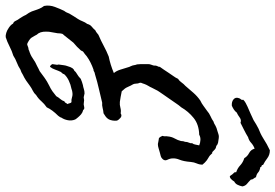

<svg xmlns="http://www.w3.org/2000/svg" viewBox="-210 -776 989 690"><g transform="rotate(90 285.0 -430.5)"><path d="M490.2 -698.2Q497.1 -689.5 506.3 -684.6Q515.6 -679.7 523.4 -671.9Q529.3 -665 531.2 -663.1Q531.2 -652.3 526.9 -642.6Q522.5 -632.8 521.5 -621.1Q519.5 -595.7 513.7 -581.5Q507.8 -567.4 508.8 -555.7Q508.8 -546.9 513.7 -537.1Q518.6 -527.3 510.7 -519.5Q505.9 -514.6 500.5 -513.2Q495.1 -511.7 487.3 -509.8Q479.5 -507.8 472.2 -505.4Q464.8 -502.9 457 -502.9Q452.1 -503.9 446.8 -504.9Q441.4 -505.9 435.5 -506.8Q432.6 -509.8 431.2 -512.2Q429.7 -514.6 427.7 -519.5Q429.7 -524.4 429.2 -528.8Q428.7 -533.2 429.7 -538.1Q430.7 -551.8 437 -563Q443.4 -574.2 446.3 -585.9Q446.3 -594.7 449.2 -600.6Q449.2 -608.4 452.1 -614.3Q455.1 -620.1 454.1 -626Q458 -630.9 459 -637.2Q460 -643.6 461.9 -651.4Q453.1 -655.3 442.4 -655.8Q431.6 -656.2 423.8 -651.4Q386.7 -650.4 363.3 -631.3Q339.8 -612.3 325.2 -586.9Q317.4 -578.1 310.1 -566.9Q302.7 -555.7 294.9 -544.9Q285.2 -530.3 279.3 -522.5Q273.4 -514.6 268.6 -506.8Q264.6 -501 261.7 -494.6Q258.8 -488.3 254.9 -481.4Q252 -474.6 248 -468.3Q244.1 -461.9 241.2 -454.1Q240.2 -451.2 239.3 -448.2Q238.3 -445.3 237.3 -443.4Q236.3 -440.4 237.3 -437Q238.3 -433.6 239.3 -431.6Q240.2 -426.8 240.2 -422.9Q240.2 -418.9 242.2 -414.1Q248 -404.3 250 -398.9Q252 -393.6 254.9 -388.7Q257.8 -383.8 261.2 -380.4Q264.6 -377 267.6 -373Q278.3 -371.1 287.6 -369.1Q296.9 -367.2 305.7 -366.2Q316.4 -365.2 326.7 -368.2Q336.9 -371.1 346.7 -369.1Q355.5 -375 363.3 -368.2Q371.1 -361.3 373 -355.5Q374 -348.6 372.6 -339.8Q371.1 -331.1 368.2 -326.2Q364.3 -319.3 357.9 -314.9Q351.6 -310.5 346.7 -307.6Q335.9 -306.6 327.1 -304.2Q318.4 -301.8 308.6 -302.7Q285.2 -296.9 259.3 -291Q233.4 -285.2 208 -277.3Q198.2 -275.4 196.3 -273.4Q194.3 -271.5 189.5 -271.5Q175.8 -266.6 164.1 -260.7Q152.3 -254.9 141.6 -247.1Q132.8 -239.3 127.9 -236.3Q123 -233.4 121.1 -226.6Q108.4 -211.9 92.8 -199.2L66.4 -166Q61.5 -161.1 61 -159.2Q60.5 -157.2 59.6 -152.3Q59.6 -142.6 57.1 -131.8Q54.7 -121.1 53.7 -112.3Q52.7 -100.6 53.7 -90.8Q54.7 -81.1 59.6 -73.2Q61.5 -71.3 64 -67.9Q66.4 -64.5 68.4 -59.6Q72.3 -52.7 75.2 -48.3Q78.1 -43.9 85.9 -39.1Q88.9 -37.1 92.8 -35.2Q96.7 -33.2 98.6 -33.2Q100.6 -33.2 104 -34.7Q107.4 -36.1 110.4 -37.1Q113.3 -38.1 116.2 -38.1Q119.1 -38.1 121.1 -40Q137.7 -44.9 149.9 -53.7Q162.1 -62.5 177.7 -69.3Q181.6 -71.3 186 -73.7Q190.4 -76.2 195.3 -78.1Q207 -86.9 219.2 -95.7Q231.4 -104.5 247.1 -112.3Q257.8 -117.2 267.6 -124Q277.3 -130.9 285.2 -137.7Q290 -146.5 295.4 -152.3Q300.8 -158.2 303.7 -167Q307.6 -168 309.1 -171.4Q310.5 -174.8 313.5 -177.7Q311.5 -181.6 310.5 -186Q309.6 -190.4 306.6 -192.4Q297.9 -191.4 289.1 -194.3Q280.3 -197.3 269.5 -195.3Q267.6 -195.3 264.6 -194.3Q261.7 -193.4 258.8 -192.4Q243.2 -189.5 229 -182.6Q214.8 -175.8 206.1 -166Q205.1 -161.1 202.6 -159.2Q200.2 -157.2 198.2 -154.3Q193.4 -144.5 189.9 -134.3Q186.5 -124 179.7 -115.2Q176.8 -115.2 173.8 -118.2Q170.9 -121.1 169.9 -124Q169.9 -126 170.9 -130.4Q171.9 -134.8 171.9 -137.7Q172.9 -140.6 171.9 -143.1Q170.9 -145.5 171.9 -150.4Q172.9 -156.2 173.8 -164.1Q174.8 -171.9 176.8 -176.8Q180.7 -190.4 184.6 -195.8Q188.5 -201.2 194.3 -203.1Q196.3 -206.1 199.7 -208.5Q203.1 -210.9 208 -213.9Q215.8 -218.8 217.8 -221.2Q219.7 -223.6 222.7 -225.6Q227.5 -227.5 233.9 -230Q240.2 -232.4 245.1 -233.4Q252 -234.4 259.3 -236.8Q266.6 -239.3 275.4 -239.3Q285.2 -237.3 289.1 -236.3Q293 -236.3 296.4 -237.3Q299.8 -238.3 303.7 -237.3Q306.6 -237.3 309.1 -236.8Q311.5 -236.3 314.5 -236.3Q320.3 -237.3 325.7 -238.3Q331.1 -239.3 335 -234.4Q343.8 -232.4 350.1 -227.1Q356.4 -221.7 361.3 -215.8Q363.3 -212.9 365.2 -210.9Q367.2 -209 369.1 -205.1Q374 -193.4 371.6 -179.7Q369.1 -166 362.3 -156.2Q361.3 -152.3 359.4 -149.9Q357.4 -147.5 355.5 -144.5Q334 -123 325.2 -103.5Q312.5 -94.7 303.2 -84Q293.9 -73.2 281.2 -65.4Q274.4 -57.6 265.1 -53.2Q255.9 -48.8 248 -43Q239.3 -36.1 229 -29.3Q218.8 -22.5 208 -17.6Q199.2 -11.7 189.5 -8.8Q177.7 -1 164.6 3.9Q151.4 8.8 139.6 16.6Q123 21.5 106 30.3Q88.9 39.1 73.2 43.9Q67.4 44.9 57.6 42Q49.8 40 39.1 32.7Q28.3 25.4 24.4 17.6Q17.6 15.6 14.2 7.8Q10.7 0 5.9 -5.9Q2.9 -10.7 -0.5 -16.1Q-3.9 -21.5 -6.8 -28.3Q-15.6 -40 -19.5 -49.8Q-24.4 -64.5 -25.9 -68.4Q-27.3 -72.3 -29.3 -77.1Q-31.2 -82 -33.7 -85.9Q-36.1 -89.8 -39.1 -93.8Q-43 -113.3 -35.6 -132.8Q-28.3 -152.3 -21.5 -166Q-17.6 -170.9 -15.6 -175.3Q-13.7 -179.7 -11.7 -184.6Q-6.8 -193.4 -2 -200.7Q2.9 -208 7.8 -215.8Q12.7 -223.6 16.1 -232.4Q19.5 -241.2 25.4 -249Q28.3 -259.8 35.2 -265.1Q42 -270.5 48.8 -278.3Q53.7 -280.3 57.1 -283.2Q60.5 -286.1 64.5 -289.1Q86.9 -298.8 105 -308.6Q123 -318.4 142.6 -326.2Q171.9 -332 202.1 -344.7Q194.3 -353.5 189.9 -367.7Q185.5 -381.8 180.7 -397.5Q179.7 -401.4 177.7 -404.8Q175.8 -408.2 174.8 -412.1Q172.9 -421.9 172.4 -423.8Q171.9 -425.8 170.9 -427.7Q169.9 -434.6 169.9 -441.9Q169.9 -449.2 169.9 -457Q169.9 -461.9 169.9 -467.8Q169.9 -473.6 171.9 -478.5Q175.8 -488.3 175.3 -491.2Q174.8 -494.1 175.8 -497.1Q176.8 -501 178.2 -502.9Q179.7 -504.9 179.7 -509.8Q184.6 -516.6 189.9 -524.4Q195.3 -532.2 200.2 -540Q207 -550.8 212.9 -558.6Q218.8 -566.4 222.7 -575.2Q230.5 -580.1 235.8 -587.9Q241.2 -595.7 248 -601.6Q260.7 -616.2 272.9 -630.4Q285.2 -644.5 300.8 -655.3Q311.5 -660.2 320.3 -667Q329.1 -673.8 337.9 -679.7Q346.7 -687.5 356.9 -691.9Q367.2 -696.3 377 -703.1Q381.8 -704.1 384.8 -706.1Q387.7 -708 391.6 -710Q398.4 -713.9 410.2 -716.8Q417 -718.8 422.4 -720.7Q427.7 -722.7 435.5 -721.7Q445.3 -720.7 452.1 -719.2Q459 -717.8 463.9 -712.9Q471.7 -711.9 476.6 -707.5Q481.4 -703.1 486.3 -698.2ZM558.6 -784.2Q543.9 -789.1 533.7 -798.8Q523.4 -808.6 507.8 -813.5Q502 -824.2 489.7 -830.6Q477.5 -836.9 473.6 -850.6Q460.9 -845.7 452.6 -837.9Q444.3 -830.1 432.6 -827.1Q419.9 -819.3 407.2 -813Q394.5 -806.6 380.9 -799.8Q371.1 -803.7 361.8 -796.9Q352.5 -790 343.8 -786.1Q339.8 -780.3 333 -775.9Q326.2 -771.5 319.3 -768.6Q304.7 -767.6 296.4 -774.9Q288.1 -782.2 292 -793Q293 -797.9 296.4 -801.3Q299.8 -804.7 297.9 -809.6Q303.7 -815.4 309.6 -818.4Q315.4 -821.3 323.2 -825.2Q334 -830.1 346.7 -835.4Q359.4 -840.8 371.1 -846.7Q378.9 -851.6 386.2 -856Q393.6 -860.4 401.4 -864.3Q409.2 -867.2 418.5 -871.6Q427.7 -876 435.5 -880.9Q458 -895.5 479.5 -905.3Q496.1 -905.3 508.3 -896Q520.5 -886.7 532.2 -880.9Q532.2 -876 536.1 -875.5Q540 -875 540 -871.1Q552.7 -869.1 559.1 -863.3Q565.4 -857.4 576.2 -855.5Q578.1 -850.6 581.5 -846.7Q585 -842.8 585 -836.9Q592.8 -829.1 600.1 -823.2Q607.4 -817.4 609.4 -806.6Q607.4 -796.9 603.5 -789.1Q599.6 -781.2 591.8 -777.3Q587.9 -770.5 582.5 -765.6Q577.1 -760.7 572.3 -761.7Q564.5 -773.4 561 -775.9Q557.6 -778.3 558.6 -784.2Z"/></g></svg>

Font: Seaweed Script
Style: Regular
Weight: 400
Designer: Squid
Foundry: Font Diner, Inc DBA Neapolitan
Version: Version 1.000